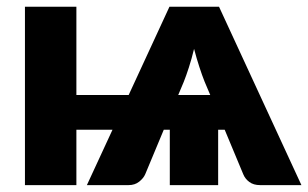

<svg xmlns="http://www.w3.org/2000/svg" viewBox="-20 -538 896 558"><path d="M574.5 -301Q567.5 -318.5 559.5 -343Q551.5 -367.5 544 -396Q537 -367 529 -342.2Q521 -317.5 514 -300L498 -262H591ZM856 0H736Q717 0 704.8 -9Q692.5 -18 687 -31.5L633 -161H614V0H473.5V-161H456L402 -31.5Q397 -20 384.5 -10Q372 0 353.5 0H232.5L307 -161H202V0H52.5V-518.5H202V-262H354L472.5 -518.5H616.5Z"/></svg>

Font: Lato ExtraBold
Style: Regular
Weight: 800
Designer: Lukasz Dziedzic with Adam Twardoch and Botio Nikoltchev
Foundry: tyPoland Lukasz Dziedzic
Version: Version 2.015; 2015-08-06; http://www.latofonts.com/